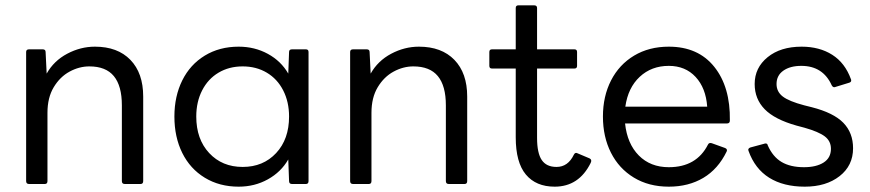

<svg xmlns="http://www.w3.org/2000/svg" viewBox="-20 -690 3264 720"><path d="M89 0Q78 0 78 -11V-495Q78 -505 89 -505H140Q151 -505 151 -495L155 -414Q182 -462 232 -488.5Q282 -515 336 -515Q421 -515 469 -465.5Q517 -416 517 -328V-11Q517 0 507 0H448Q437 0 437 -11V-295Q437 -368 407 -404.5Q377 -441 315 -441Q277 -441 241 -421.5Q205 -402 181.5 -363Q158 -324 158 -267V-11Q158 0 148 0Z M634 -253Q634 -329 663.5 -388.5Q693 -448 748 -481.5Q803 -515 875 -515Q935 -515 984.5 -488Q1034 -461 1061 -414L1064 -495Q1064 -505 1075 -505H1127Q1137 -505 1137 -495V-11Q1137 0 1127 0H1075Q1064 0 1064 -11L1061 -92Q1034 -45 984.5 -17.5Q935 10 875 10Q803 10 748 -23.5Q693 -57 663.5 -116.5Q634 -176 634 -253ZM1064 -253Q1064 -308 1042 -351Q1020 -394 980.5 -417.5Q941 -441 890 -441Q839 -441 799.5 -417.5Q760 -394 738 -351Q716 -308 716 -253Q716 -168 764.5 -116Q813 -64 890 -64Q967 -64 1015.5 -116Q1064 -168 1064 -253Z M1304 0Q1293 0 1293 -11V-495Q1293 -505 1304 -505H1355Q1366 -505 1366 -495L1370 -414Q1397 -462 1447 -488.5Q1497 -515 1551 -515Q1636 -515 1684 -465.5Q1732 -416 1732 -328V-11Q1732 0 1722 0H1663Q1652 0 1652 -11V-295Q1652 -368 1622 -404.5Q1592 -441 1530 -441Q1492 -441 1456 -421.5Q1420 -402 1396.5 -363Q1373 -324 1373 -267V-11Q1373 0 1363 0Z M1914 -175V-433H1825Q1815 -433 1815 -443V-495Q1815 -505 1825 -505H1914V-660Q1914 -670 1924 -670H1983Q1994 -670 1994 -660V-505H2134Q2144 -505 2144 -495V-443Q2144 -433 2134 -433H1994V-173Q1994 -116 2011.5 -90Q2029 -64 2067 -64Q2110 -64 2132 -110Q2137 -120 2146 -115L2191 -96Q2201 -91 2195 -79Q2151 10 2060 10Q1990 10 1952 -35.5Q1914 -81 1914 -175Z M2241 -253Q2241 -329 2271.5 -388.5Q2302 -448 2358 -481.5Q2414 -515 2488 -515Q2598 -515 2658.5 -439.5Q2719 -364 2717 -238Q2717 -227 2706 -227H2324Q2332 -151 2375.5 -107Q2419 -63 2488 -63Q2592 -63 2635 -148Q2639 -156 2649 -153L2699 -135Q2704 -133 2705.5 -129.5Q2707 -126 2705 -122Q2673 -56 2617.5 -23Q2562 10 2488 10Q2413 10 2357 -24Q2301 -58 2271 -117.5Q2241 -177 2241 -253ZM2325 -290H2632Q2627 -360 2588.5 -401.5Q2550 -443 2488 -443Q2423 -443 2379 -402Q2335 -361 2325 -290Z M2787 -124 2786 -128Q2786 -134 2794 -137L2846 -151Q2848 -152 2851 -152Q2858 -152 2859 -145Q2878 -102 2911 -82.5Q2944 -63 2995 -63Q3041 -63 3068.5 -80.5Q3096 -98 3096 -132Q3096 -161 3073 -178.5Q3050 -196 2997 -211L2967 -219Q2885 -242 2847.5 -280.5Q2810 -319 2810 -375Q2810 -436 2858.5 -475.5Q2907 -515 2986 -515Q3053 -515 3101 -484.5Q3149 -454 3171 -393Q3172 -391 3172 -388Q3172 -385 3170 -383Q3168 -381 3165 -380L3113 -364Q3111 -363 3108 -363Q3103 -363 3099 -370Q3066 -443 2985 -443Q2943 -443 2917.5 -425Q2892 -407 2892 -375Q2892 -346 2915.5 -328Q2939 -310 2996 -295L3024 -288Q3106 -267 3142.5 -229.5Q3179 -192 3179 -134Q3179 -69 3128.5 -29.5Q3078 10 2998 10Q2918 10 2864.5 -23.5Q2811 -57 2787 -124Z"/></svg>

Font: LINE Seed Sans TH
Style: Regular
Weight: 400
Designer: Dalton Maag Ltd | Thai characters by Cadson Demak Co.,Ltd.
Foundry: Dalton Maag Ltd
Version: Version 1.002